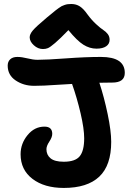

<svg xmlns="http://www.w3.org/2000/svg" viewBox="-20 -949 667 951"><path d="M192.9 -706.1Q168 -706.1 147.5 -724.9Q127 -743.7 127 -764.2Q127 -779.3 142.1 -797.6Q157.2 -815.9 212.9 -862.8Q221.2 -869.1 235.4 -881.1Q249.5 -893.1 254.9 -897.2Q260.3 -901.4 270.3 -908.7Q280.3 -916 285.4 -918.5Q290.5 -920.9 299.1 -924.1Q307.6 -927.2 315.4 -928.2Q323.2 -929.2 333 -929.2Q357.4 -929.2 375.7 -917.2Q394 -905.3 413.1 -877.9Q433.1 -850.6 455.6 -829.8Q478 -809.1 491.5 -800.5Q504.9 -792 513.9 -780Q522.9 -768.1 522.9 -752Q522.9 -731.4 505.9 -719.7Q488.8 -708 458 -708Q424.3 -708 393.1 -727.5Q361.8 -747.1 318.8 -799.8Q277.3 -756.8 252.9 -736.1Q228.5 -715.3 217.5 -710.7Q206.5 -706.1 192.9 -706.1ZM295.9 -18.1Q199.7 -18.1 140.9 -63Q82 -107.9 82 -185.1Q82 -237.8 116.5 -279.8Q150.9 -321.8 200.2 -321.8Q238.8 -321.8 238.8 -286.1Q238.8 -269.5 224.4 -247.8Q210 -226.1 210 -210Q210 -181.6 230.5 -164.8Q251 -147.9 295.9 -147.9Q352.5 -147.9 374.8 -175Q397 -202.1 397 -264.2Q397 -311 379.2 -387.7Q361.3 -464.4 336.9 -533.2Q314.5 -532.2 270.8 -529.3Q227.1 -526.4 199.2 -525.1Q171.4 -523.9 148.9 -523.9Q97.2 -523.9 57.6 -550.5Q18.1 -577.1 18.1 -624Q18.1 -643.6 30.5 -655.3Q43 -667 65.9 -667Q87.9 -667 116 -659.9Q144 -652.8 166 -652.8Q211.4 -652.8 307.9 -659.9Q404.3 -667 480 -667Q598.1 -667 598.1 -587.9Q598.1 -540 536.1 -540Q525.4 -540 503.9 -539.6Q482.4 -539.1 472.2 -539.1Q495.6 -468.3 513.2 -384.3Q530.8 -300.3 530.8 -246.1Q530.8 -129.9 471.7 -74Q412.6 -18.1 295.9 -18.1Z"/></svg>

Font: Shantell Sans Irregular
Style: Regular
Weight: 600
Designer: Stephen Nixon, Anya Danilova, Shantell Martin
Foundry: Arrow Type
Version: Version 1.006;[9816181b4]